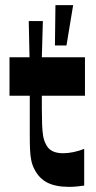

<svg xmlns="http://www.w3.org/2000/svg" viewBox="-20 -716 374 748"><path d="M249 12Q197 12 164.5 -4.5Q132 -21 114 -57Q106 -72 102 -90.5Q98 -109 97 -134Q96 -159 96 -193Q96 -214 96 -236Q96 -258 96 -279.5Q96 -301 96 -317.5Q96 -334 96 -343H17V-493H95L92 -634H147L143 -493H311V-343H143Q143 -329 143 -317Q143 -305 143 -294Q143 -258 144 -231.5Q145 -205 148 -187Q151 -169 158 -156Q166 -137 183 -128Q200 -119 226 -119Q245 -119 266.5 -123.5Q288 -128 308 -136V7Q295 9 279.5 10.5Q264 12 249 12ZM239 -539H194L196 -696H265Z"/></svg>

Font: Ojuju
Style: Bold
Weight: 700
Designer: Chisaokwu Joboson, Mirko Velimirovic
Foundry: Udi Foundry
Version: Version 1.000